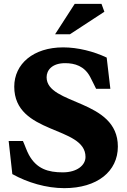

<svg xmlns="http://www.w3.org/2000/svg" viewBox="-20 -961 657 997"><path d="M222 -560C222 -597 251 -633 318 -633C369 -633 418 -618 448 -562C459 -542 468 -521 479 -500H553L534 -662C467 -694 384 -715 308 -715C153 -715 54 -629 54 -511C54 -260 424 -309 424 -146C424 -103 380 -66 306 -66C230 -66 170 -84 130 -157C118 -179 110 -205 99 -229H25L44 -57C123 -13 220 16 314 16C485 16 592 -71 592 -200C592 -448 222 -414 222 -560ZM266 -783H343L522 -900L507 -941H368Z"/></svg>

Font: LT Superior Serif ExtraBold
Style: Regular
Weight: 800
Designer: Daniel Lyons
Foundry: LyonsType
Version: Version 2.120;FEAKit 1.0